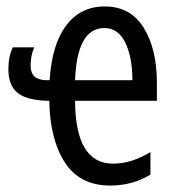

<svg xmlns="http://www.w3.org/2000/svg" viewBox="-20 -566 548 596"><path d="M467 -309V-253H213Q214 -58 331 -58Q388 -58 447 -94V-24Q391 10 322 10Q228 10 181.5 -61.5Q135 -133 133 -253Q65 -254 35.5 -277Q6 -300 6 -352Q6 -391 20 -419H86Q75 -392 75 -363Q75 -340 86.5 -329Q98 -318 123 -317H134Q141 -428 185.5 -487Q230 -546 305 -546Q385 -546 426 -480Q467 -414 467 -309ZM213 -317H391Q391 -388 369 -433.5Q347 -479 304 -479Q219 -479 213 -317Z"/></svg>

Font: Noto Sans UI Cond
Style: Regular
Weight: 400
Width: 3
Designer: Monotype Design Team
Foundry: Monotype Imaging Inc.
Version: Version 1.001